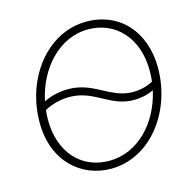

<svg xmlns="http://www.w3.org/2000/svg" viewBox="-105 -810 916 920"><g transform="rotate(-15 353.5 -350.0)"><path d="M335 6C533 6 677 -188 677 -404C677 -581 568 -706 402 -706C208 -706 61 -517 61 -296C61 -102 190 6 335 6ZM337 -33C197 -33 103 -139 103 -298C103 -314 104 -331 106 -347C148 -370 203 -382 253 -377C353 -367 409 -294 505 -285C548 -281 591 -289 625 -306C592 -155 482 -33 337 -33ZM257 -415C207 -419 155 -410 112 -388C144 -542 256 -668 400 -668C536 -668 635 -564 635 -401C635 -383 634 -365 632 -347C600 -328 553 -319 512 -323C418 -333 363 -405 257 -415Z"/></g></svg>

Font: Fixel Text 20240404 ExtraLight
Style: Italic
Weight: 200
Width: 4
Italic angle: -10°
Designer: AlfaBravo + MacPaw
Foundry: Kyrylo Tkachov, Marchela Mozhyna, Serhii Makarenko, Maria Weinstein, Zakhar Kryvoshyya
Version: Version 1.211;Glyphs 3.2 (3225)